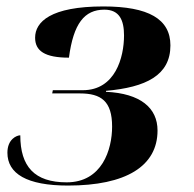

<svg xmlns="http://www.w3.org/2000/svg" viewBox="-20 -566 601 596"><path d="M191 10C371 10 469 -50 469 -161C469 -231 416 -276 309 -281V-284C433 -295 509 -332 509 -425C509 -507 441 -546 301 -546C137 -546 89 -498 89 -449C89 -408 119 -387 194 -387C208 -493 242 -536 304 -536C351 -536 365 -503 365 -456C365 -388 338 -286 237 -286H144L142 -276H228C294 -276 328 -252 328 -173C328 -102 297 0 187 0C87 0 43 -49 43 -146C32 -146 3 -134 3 -92C3 -27 63 10 191 10Z"/></svg>

Font: Noto Serif Display
Style: Bold Italic
Weight: 700
Italic angle: -12°
Designer: Monotype Design Team
Foundry: Monotype Imaging Inc.
Version: Version 2.009